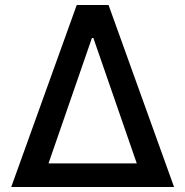

<svg xmlns="http://www.w3.org/2000/svg" viewBox="-20 -747 740 767"><path d="M24.9 0 286.6 -727.1H413.6L675.3 0ZM173.8 -94.2H526.4L353 -595.2H347.2Z"/></svg>

Font: Interop Med
Style: Regular
Weight: 500
Designer: Rasmus Andersson, Google, Jang Haemin
Foundry: jhaemin
Version: Version 1.007